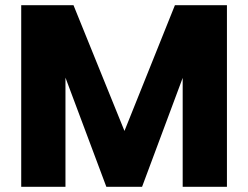

<svg xmlns="http://www.w3.org/2000/svg" viewBox="-20 -722 958 742"><path d="M62 -702V0H233V-422L391 0H529L686 -421V0H857V-702H656L461 -216L264 -702Z"/></svg>

Font: Poppins
Style: Bold
Weight: 700
Designer: Ninad Kale (Devanagari), Jonny Pinhorn (Latin)
Foundry: Indian Type Foundry
Version: 4.004